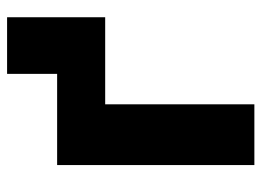

<svg xmlns="http://www.w3.org/2000/svg" viewBox="-116 -608 724 531"><g transform="rotate(-90 245.5 -342.0)"><path d="M463.8 -683.9V-412.6H223V0H55V-545.5H307.2V-683.9Z"/></g></svg>

Font: Inter UI Extra Bold
Style: Regular
Weight: 800
Designer: Rasmus Andersson
Foundry: rsms
Version: 3.2;8d6f07862